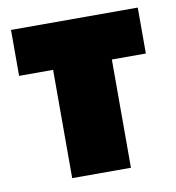

<svg xmlns="http://www.w3.org/2000/svg" viewBox="-65 -575 580 634"><g transform="rotate(-10 225.5 -258.5)"><path d="M127 0H324V-363H438V-517H13V-363H127Z"/></g></svg>

Font: Finlandica Black
Style: Regular
Weight: 900
Designer: Niklas Ekholm, Juho Hiilivirta, Jaakko Suomalainen
Foundry: Helsinki Type Studio
Version: Version 2.000;Glyphs 3.2 (3202)